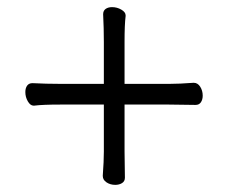

<svg xmlns="http://www.w3.org/2000/svg" viewBox="-20 -500 640 538"><path d="M271 -75V-207H148Q100 -207 76 -204H74Q65 -204 58 -216Q51 -228 51 -242Q51 -253 56 -260Q61 -267 71 -267Q109 -265 149 -265H271V-382Q271 -422 269 -460Q269 -470 276 -475Q283 -480 294 -480Q308 -480 320 -473Q332 -466 332 -457V-455Q329 -431 329 -383V-265H455Q482 -265 522 -268H523Q534 -268 541 -257Q548 -246 548 -232Q548 -221 543 -213.5Q538 -206 528 -206L454 -207H329V-76L330 -2Q330 8 322 13Q314 18 303 18Q289 18 278.5 11Q268 4 268 -7V-8Q271 -49 271 -75Z"/></svg>

Font: Iansui
Style: Regular
Weight: 400
Designer: But Ko / Fontworks Inc.
Foundry: zi-hi.com / Fontworks Inc.
Version: Version 1.002